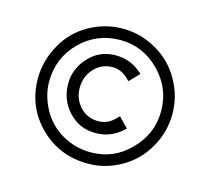

<svg xmlns="http://www.w3.org/2000/svg" viewBox="-76 -810 714 652"><g transform="rotate(15 280.5 -484.0)"><path d="M279.8 -585.4Q241.7 -585 215.8 -556.6Q190.4 -528.8 190.4 -488.3Q190.4 -451.2 215.3 -423.3Q239.7 -396 277.8 -395.5Q278.8 -395.5 279.3 -395.5Q311 -395.5 332.5 -416L346.2 -429.2L347.7 -430.7L349.6 -428.7L379.4 -397.9L380.9 -396.5L378.9 -394.5L370.1 -386.7Q331.5 -354 281.2 -354Q225.1 -354 187 -394.5Q148.9 -435.1 148.9 -492.2Q148.9 -545.4 186 -585.4Q223.6 -626.5 279.3 -627Q329.1 -627 365.2 -597.7L375.5 -589.4L377.4 -587.4L376 -585.9L346.2 -555.2L344.2 -553.2L342.8 -554.7L331.1 -565.9Q307.6 -585.4 281.2 -585.4Q280.3 -585.4 279.8 -585.4ZM84.5 -482.4Q84.5 -434.1 110.8 -385.3Q136.2 -339.8 182.1 -313Q228.5 -286.6 281.2 -286.6Q281.7 -286.6 282.7 -286.6Q363.3 -286.6 419.9 -344.7Q478 -403.3 478 -482.9Q478 -483.4 478 -484.4Q477.5 -565.4 419.9 -623Q361.8 -681.2 282.7 -681.2Q282.2 -681.2 281.2 -681.2Q200.2 -680.7 142.6 -624Q85 -566.4 84.5 -482.4ZM76.7 -602.1Q106.4 -657.2 162.1 -689Q217.8 -720.7 280.8 -720.7Q343.8 -720.7 398.9 -689Q454.6 -657.7 485.8 -602.1Q517.6 -546.9 517.6 -483.9Q517.6 -420.4 485.8 -365.2Q454.6 -309.6 399.4 -278.3Q345.2 -247.1 284.2 -247.1Q283.2 -247.1 282.2 -247.1Q183.6 -247.1 114.3 -314.9Q44.9 -383.8 44.9 -483.9Q44.9 -544.9 76.7 -602.1Z"/></g></svg>

Font: MAUL Condensed Light
Style: Light
Weight: 300
Designer: MAUL
Version: Version 2.137; 2017; ttfautohint (v1.8.3)